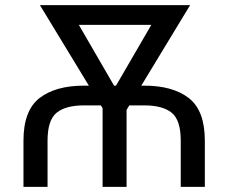

<svg xmlns="http://www.w3.org/2000/svg" viewBox="-20 -731 893 751"><path d="M166 0H71.8V-180.7Q71.8 -298.8 134.5 -347.4Q197.3 -396 308.6 -396H543.9Q655.8 -396 718.5 -347.4Q781.2 -298.8 781.2 -180.7V0H687V-180.7Q687 -261.2 651.6 -290Q616.2 -318.8 543.9 -318.8H308.6Q236.8 -318.8 201.4 -290Q166 -261.2 166 -180.7ZM627.4 -710.9V-633.8H236.8V-710.9ZM398.9 -335.9 616.7 -710.9H723.6L473.1 -297.9H413.6ZM243.7 -710.9 462.9 -332.5 446.3 -297.9H387.2L136.2 -710.9ZM475.1 -381.3V0H381.3V-381.3Z"/></svg>

Font: RobotoDEMO
Style: Regular
Weight: 400
Designer: Christian Robertson
Foundry: Google
Version: Version 2.136